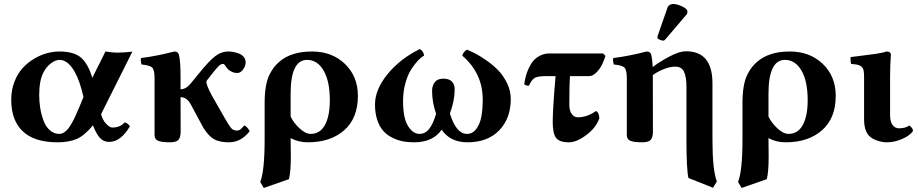

<svg xmlns="http://www.w3.org/2000/svg" viewBox="-20 -701 4587 959"><path d="M276.9 -443.8Q350.6 -443.8 386 -411.9Q421.4 -379.9 440.9 -312L506.8 -443.8Q545.4 -438 564 -438Q593.3 -438 641.1 -442.9L484.9 -130.9Q493.2 -99.6 511 -81.8Q528.8 -64 540 -64Q581.5 -64 602.1 -89.8Q618.2 -86.4 628.9 -70.3Q583.5 7.8 524.9 7.8Q496.1 7.8 477.5 -13.9Q459 -35.6 444.3 -75.2Q401.4 -22.9 362.3 -6.6Q323.2 9.8 268.1 9.8Q166 9.8 109.4 -32.2Q36.1 -86.4 36.1 -202.1Q36.1 -251.5 52.2 -293Q68.4 -334.5 93.8 -361.8Q119.1 -389.2 151.4 -408.2Q183.6 -427.2 215.6 -435.5Q247.6 -443.8 276.9 -443.8ZM397 -216.8 388.2 -251Q369.6 -321.8 340.6 -361.8Q311.5 -401.9 276.9 -401.9Q257.8 -401.9 235.1 -385.3Q212.4 -368.7 197.3 -339.8Q175.8 -298.8 175.8 -226.1Q175.8 -193.4 180.9 -161.6Q186 -129.9 197 -99.6Q208 -69.3 228.5 -50.8Q249 -32.2 275.9 -32.2Q288.1 -32.2 299.3 -39.3Q310.5 -46.4 319.6 -57.1Q328.6 -67.9 339.1 -86.7Q349.6 -105.5 357.4 -123L377 -168Z M882.3 -43.5Q882.3 -15.6 871.6 -2.9Q860.8 9.8 829.6 9.8Q786.6 9.8 769.3 2Q752 -5.9 752 -25.9V-309.1Q752 -351.1 740.5 -363Q729 -375 687 -378.9Q680.7 -401.4 684.6 -411.1Q765.6 -421.4 850.6 -443.8Q870.1 -443.8 874 -426.8Q881.8 -391.6 881.8 -321.3V-254.9Q909.2 -254.9 933.6 -285.2L971.7 -332Q1024.4 -397 1054.9 -420.4Q1085.4 -443.8 1118.7 -443.8Q1131.8 -443.8 1145.8 -441.4Q1159.7 -439 1174.1 -433.3Q1188.5 -427.7 1197.8 -416.3Q1207 -404.8 1207 -389.2Q1207 -372.1 1194.3 -354.2Q1181.6 -336.4 1165 -336.4Q1140.1 -336.4 1118.7 -355Q1115.2 -358.4 1110.4 -365.5Q1105.5 -372.6 1101.8 -377.2Q1098.1 -381.8 1095.7 -381.8Q1084 -381.8 1074.5 -373.3Q1064.9 -364.7 1036.6 -329.1L1012.7 -298.3Q1003.9 -287.6 1038.6 -223.1L1105 -106.9Q1126.5 -69.8 1136.5 -59.3Q1146.5 -48.8 1162.6 -48.8Q1172.9 -48.8 1180.2 -54.2Q1187.5 -59.6 1199.7 -74.2Q1207 -72.8 1215.8 -62.7Q1224.6 -52.7 1227.1 -45.4Q1183.6 9.8 1123 9.8Q1076.2 9.8 1048.8 -5.9Q1021.5 -21.5 995.6 -63L932.6 -180.2Q913.1 -215.8 881.8 -215.8Z M1627.4 -200.2Q1627.4 -295.4 1596.4 -348.6Q1565.4 -401.9 1513.7 -401.9Q1431.6 -401.9 1431.6 -231.9V-119.1Q1445.8 -88.4 1475.8 -60.3Q1505.9 -32.2 1531.7 -32.2Q1578.6 -32.2 1603 -76.7Q1627.4 -121.1 1627.4 -200.2ZM1423.3 193.8 1297.4 237.8 1279.8 208Q1301.8 152.8 1301.8 -6.8V-186Q1301.8 -233.4 1308.1 -269.5Q1314.5 -305.7 1326.4 -328.9Q1338.4 -352.1 1348.6 -365Q1358.9 -377.9 1373.5 -391.1Q1432.6 -443.8 1538.6 -443.8Q1638.2 -443.8 1702.9 -381.8Q1767.6 -319.8 1767.6 -222.2Q1767.6 -110.4 1699 -50.3Q1630.4 9.8 1517.6 9.8Q1470.7 9.8 1431.6 -11.2Q1431.6 2.4 1432.1 32.5Q1432.6 62.5 1432.6 77.1Q1432.6 157.2 1423.3 193.8Z M2531.2 -207Q2531.2 -109.4 2473.4 -49.8Q2415.5 9.8 2314.9 9.8Q2228.5 9.8 2186 -53.2Q2142.6 9.8 2047.9 9.8Q2016.1 9.8 1989 4.2Q1961.9 -1.5 1936.3 -14.9Q1910.6 -28.3 1892.6 -49.3Q1874.5 -70.3 1863.8 -103.5Q1853 -136.7 1853 -179.2Q1853 -252.9 1915 -329.8Q1977.1 -406.7 2077.1 -456.1Q2096.7 -444.8 2098.1 -422.9Q2084.5 -416 2068.4 -399.2Q2052.2 -382.3 2034.4 -355.2Q2016.6 -328.1 2004.9 -285.9Q1993.2 -243.7 1993.2 -195.8Q1993.2 -112.3 2017.6 -72.3Q2042 -32.2 2075.2 -32.2Q2103.5 -32.2 2123.3 -56.6Q2143.1 -81.1 2158.2 -132.8Q2138.2 -189 2138.2 -247.1Q2138.2 -273.4 2151.9 -290.8Q2165.5 -308.1 2193.8 -308.1Q2251 -308.1 2251 -252.9Q2251 -198.7 2227.1 -133.8Q2258.8 -32.2 2312 -32.2Q2340.3 -32.2 2358.6 -56.4Q2377 -80.6 2384 -117.4Q2391.1 -154.3 2391.1 -204.1Q2391.1 -335 2289.1 -422.9Q2293.5 -441.4 2312 -453.1Q2331.5 -445.3 2353.5 -434.1Q2375.5 -422.9 2408.9 -399.7Q2442.4 -376.5 2468 -350.3Q2493.7 -324.2 2512.5 -285.9Q2531.2 -247.6 2531.2 -207Z M2754.9 -320.8H2705.6Q2667.5 -320.8 2651.9 -312.5Q2636.2 -304.2 2621.6 -272.9Q2604 -272.9 2598.6 -280.8Q2601.1 -299.3 2605.5 -317.4Q2609.9 -335.4 2619.6 -357.4Q2629.4 -379.4 2642.6 -395.8Q2655.8 -412.1 2677.5 -423.1Q2699.2 -434.1 2725.6 -434.1H2992.7L3003.9 -421.9Q2997.1 -398.9 2986.8 -377.9Q2976.6 -356.9 2958.7 -338.9Q2940.9 -320.8 2921.9 -320.8H2826.7Q2823.7 -284.7 2823.7 -178.2Q2823.7 -147.9 2835.7 -131.6Q2847.7 -115.2 2865.7 -115.2Q2913.6 -115.2 2955.6 -146Q2963.4 -145.5 2968.5 -134.3Q2973.6 -123 2973.6 -109.9Q2956.1 -61.5 2907.7 -25.9Q2859.4 9.8 2821.8 9.8Q2774.4 9.8 2757.6 -12Q2740.7 -33.7 2740.7 -91.8Q2740.7 -154.8 2754.9 -320.8Z M3342.8 -681.2Q3360.8 -681.2 3387.2 -668.9Q3413.6 -656.7 3413.6 -643.1Q3413.6 -633.3 3408.7 -627.9L3304.7 -505.9Q3297.9 -498 3293.5 -498Q3286.6 -498 3275.1 -502.7Q3263.7 -507.3 3263.7 -512.2Q3263.7 -518.1 3264.6 -521L3314.5 -664.1Q3317.4 -671.9 3325.4 -676.5Q3333.5 -681.2 3342.8 -681.2ZM3241.2 -43.5Q3241.2 -15.6 3230.5 -2.9Q3219.7 9.8 3188.5 9.8Q3145.5 9.8 3128.2 2Q3110.8 -5.9 3110.8 -25.9V-309.1Q3110.8 -351.1 3099.4 -363Q3087.9 -375 3045.9 -378.9Q3039.6 -401.4 3043.5 -411.1Q3124.5 -421.4 3209.5 -443.8Q3229 -443.8 3232.9 -426.8Q3238.3 -405.3 3240.2 -366.2Q3272.9 -391.6 3322.5 -418Q3372.1 -444.3 3403.8 -444.8Q3471.2 -445.8 3504.9 -405.8Q3538.6 -365.7 3538.6 -284.2V0Q3538.6 147 3560.5 205.1L3541.5 236.8L3418.5 188Q3408.7 142.6 3408.7 0V-267.1Q3408.7 -316.9 3396.5 -342.5Q3384.3 -368.2 3353.5 -368.2Q3328.6 -368.2 3298.1 -356.7Q3267.6 -345.2 3240.7 -326.2V-321.3Z M4014.2 -200.2Q4014.2 -295.4 3983.2 -348.6Q3952.1 -401.9 3900.4 -401.9Q3818.4 -401.9 3818.4 -231.9V-119.1Q3832.5 -88.4 3862.5 -60.3Q3892.6 -32.2 3918.5 -32.2Q3965.3 -32.2 3989.7 -76.7Q4014.2 -121.1 4014.2 -200.2ZM3810.1 193.8 3684.1 237.8 3666.5 208Q3688.5 152.8 3688.5 -6.8V-186Q3688.5 -233.4 3694.8 -269.5Q3701.2 -305.7 3713.1 -328.9Q3725.1 -352.1 3735.4 -365Q3745.6 -377.9 3760.3 -391.1Q3819.3 -443.8 3925.3 -443.8Q4024.9 -443.8 4089.6 -381.8Q4154.3 -319.8 4154.3 -222.2Q4154.3 -110.4 4085.7 -50.3Q4017.1 9.8 3904.3 9.8Q3857.4 9.8 3818.4 -11.2Q3818.4 2.4 3818.8 32.5Q3819.3 62.5 3819.3 77.1Q3819.3 157.2 3810.1 193.8Z M4425.8 -127Q4425.8 -92.3 4438.5 -76.2Q4451.2 -60.1 4469.7 -60.1Q4502.9 -60.1 4522 -74.2Q4531.7 -66.4 4535.9 -60.5Q4540 -54.7 4540 -45.9Q4524.4 -23.9 4486.6 -7.1Q4448.7 9.8 4408.7 9.8Q4389.2 9.8 4365.2 2.4Q4341.3 -4.9 4325.7 -18.1Q4295.9 -43.9 4295.9 -105V-314Q4295.9 -336.4 4293.7 -348.1Q4291.5 -359.9 4283.4 -367.4Q4275.4 -375 4264.4 -377.4Q4253.4 -379.9 4231 -381.8Q4229.5 -386.7 4228.5 -398.9Q4227.5 -411.1 4229 -416Q4242.7 -418 4270.3 -421.1Q4297.9 -424.3 4314 -426.8L4351.1 -431.6Q4371.1 -434.6 4384.8 -437.5Q4398.4 -440.4 4406.7 -443.8Q4429.7 -443.8 4429.7 -426.8Q4425.8 -371.1 4425.8 -321.3Z"/></svg>

Font: Linux Libertine G
Style: Bold
Weight: 700
Designer: Philipp H. Poll
Foundry: Philipp H. Poll
Version: Version 5.0.3